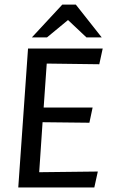

<svg xmlns="http://www.w3.org/2000/svg" viewBox="-20 -826 505 846"><path d="M60.5 0 103.5 -612H432.5L417.5 -542.9L185.9 -545.9L172.4 -352.3H388.1L373.9 -285.2L167.6 -287.5L152.7 -67.2L411 -70.2L395.6 0ZM120.4 -661.1 254.5 -805.7H314.1L428.3 -661.1H361L279.7 -737.7L186.9 -661.1Z"/></svg>

Font: Ancizar Sans Thin
Style: Italic
Weight: 100
Italic angle: -4°
Designer: Cesar Puertas, Viviana Monsalve, Julian Moncada, Julian Prieto, Jose Castro, Mariel Hernandez, Felipe Aragon, Sara Alarc
Version: Version 8.100